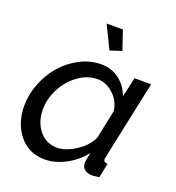

<svg xmlns="http://www.w3.org/2000/svg" viewBox="-134 -837 874 954"><g transform="rotate(20 303.0 -360.0)"><path d="M267.1 -730H353L387.2 -628.9L326.2 -608.9ZM22 -207Q22 -268.6 45.9 -327.9Q69.8 -387.2 109.1 -431.6Q148.4 -476.1 201.9 -503.4Q255.4 -530.8 311 -530.8Q368.7 -530.8 408.9 -499.3Q449.2 -467.8 466.8 -418L490.2 -522H578.1L490.2 -107.9Q487.8 -95.7 487.8 -95.2Q487.8 -85.4 492.9 -81.3Q498 -77.1 509.8 -76.2L494.1 0Q463.9 3.9 459 3.9Q432.1 3.9 417 -8.5Q401.9 -21 401.9 -41Q401.9 -55.7 411.1 -98.1Q372.6 -48.3 317.1 -19.3Q261.7 9.8 208 9.8Q123 9.8 72.5 -52.7Q22 -115.2 22 -207ZM418 -183.1 449.2 -333Q442.9 -383.8 404.8 -419.4Q366.7 -455.1 320.8 -455.1Q267.1 -455.1 219 -420.2Q170.9 -385.3 143.1 -331.3Q115.2 -277.3 115.2 -221.2Q115.2 -155.3 151.4 -110.6Q187.5 -65.9 246.1 -65.9Q291.5 -65.9 345 -101.1Q398.4 -136.2 418 -183.1Z"/></g></svg>

Font: Rawline Medium
Style: Italic
Weight: 500
Italic angle: -12°
Designer: Matt McInerney, Pablo Impallari, Rodrigo Fuenzalida
Foundry: Matt McInerney, Pablo Impallari, Rodrigo Fuenzalida
Version: Version 4.020;PS 004.020;hotconv 1.0.88;makeotf.lib2.5.64775